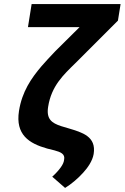

<svg xmlns="http://www.w3.org/2000/svg" viewBox="-20 -731 611 941"><path d="M117 -598H370L251 -480C226 -454 203 -429 183 -406C133 -347 88 -282 73 -187C55 -71 122 -28 211 -3L247 6C276 14 301 23 294 53C293 63 288 75 278 89C268 103 254 119 236 135L299 190C330 171 363 143 388 115C409 92 433 59 439 24C453 -63 382 -82 316 -102L279 -113C234 -128 206 -147 216 -208C232 -310 291 -364 349 -421L558 -630L571 -711H135Z"/></svg>

Font: Asimov Pro
Style: BdObl
Weight: 700
Designer: Google
Version: Version 2.000980; 2014